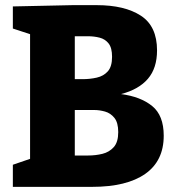

<svg xmlns="http://www.w3.org/2000/svg" viewBox="-20 -727 687 747"><path d="M617 -199Q617 -101 545 -50.5Q473 0 338 0H30V-86L97 -109V-594L30 -616V-702L263 -707H356Q465 -707 528 -666Q591 -625 591 -531Q591 -462 555.5 -420.5Q520 -379 451 -361Q527 -351 572 -314.5Q617 -278 617 -199ZM322 -586H271V-419H301Q330 -419 356.5 -425Q383 -431 399.5 -449.5Q416 -468 416 -506Q416 -541 402.5 -558Q389 -575 367.5 -580.5Q346 -586 322 -586ZM323 -122Q352 -122 378.5 -128.5Q405 -135 422.5 -154.5Q440 -174 440 -213Q440 -250 425 -268.5Q410 -287 388.5 -293Q367 -299 347 -299H271V-122Z"/></svg>

Font: Bitter ExtraBold
Style: Regular
Weight: 800
Designer: Sol Matas, and Bitter project Authors
Foundry: Sol Matas
Version: Version 2.001